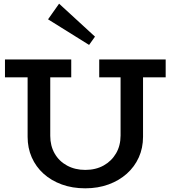

<svg xmlns="http://www.w3.org/2000/svg" viewBox="-20 -1009 927 1043"><path d="M443 14Q373 14 315.5 -7Q258 -28 216.5 -65.5Q175 -103 152.5 -154Q130 -205 130 -266V-634H253V-271Q253 -217 277 -175Q301 -133 344.5 -109.5Q388 -86 443 -86Q500 -86 543 -110Q586 -134 610.5 -176Q635 -218 635 -273V-634H757V-266Q757 -205 734 -154Q711 -103 669 -65.5Q627 -28 569.5 -7Q512 14 443 14ZM7 -589V-686H367V-589ZM519 -589V-686H880V-589ZM464 -765 241 -904 301 -989 496 -810Z"/></svg>

Font: BioRhyme SemiBold
Style: Regular
Weight: 600
Designer: Aoife Mooney
Foundry: Aoife Mooney Type
Version: Version 1.600;gftools[0.9.33]